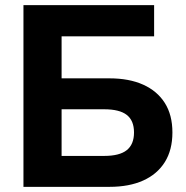

<svg xmlns="http://www.w3.org/2000/svg" viewBox="-20 -725 721 745"><path d="M71 0V-705H578V-584H219V-421H405Q481 -421 535.5 -396.5Q590 -372 619.5 -325.5Q649 -279 649 -211Q649 -143 619.5 -96Q590 -49 535.5 -24.5Q481 0 405 0ZM219 -120H384Q444 -120 472 -142.5Q500 -165 500 -211Q500 -257 472 -279Q444 -301 384 -301H219Z"/></svg>

Font: Nunito Sans 12pt ExtraBold
Style: Regular
Weight: 800
Designer: Vernon Adams
Foundry: Vernon Adams
Version: Version 3.101;gftools[0.9.27]